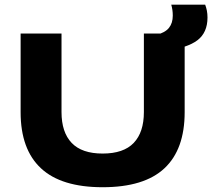

<svg xmlns="http://www.w3.org/2000/svg" viewBox="-20 -783 910 824"><path d="M420.5 20.5Q243 20.5 155.8 -60.8Q68.5 -142 68.5 -301.5V-639H244V-302Q244 -215.5 287.5 -169.8Q331 -124 420.5 -124Q510.5 -124 554 -169.8Q597.5 -215.5 597.5 -302V-639H772.5V-301.5Q772.5 -142 685.8 -60.8Q599 20.5 420.5 20.5ZM689.5 -564.5 649 -632.5Q689 -643 705.2 -663.5Q721.5 -684 721.5 -716Q721.5 -728.5 719.8 -740.5Q718 -752.5 715 -763H860.5Q865 -751.5 867.8 -737.5Q870.5 -723.5 870.5 -708Q870.5 -643 827.2 -610.2Q784 -577.5 689.5 -564.5Z"/></svg>

Font: Anek Latin Expanded
Style: Bold
Weight: 700
Width: 7
Designer: Yesha Goshar
Foundry: Ek Type
Version: Version 1.003